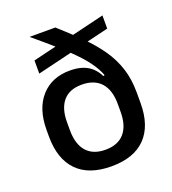

<svg xmlns="http://www.w3.org/2000/svg" viewBox="-125 -757 776 865"><g transform="rotate(-20 263.0 -325.0)"><path d="M263 12.5Q155 12.5 99 -45Q43 -102.5 43 -210.5V-241Q43 -343 94.2 -400.2Q145.5 -457.5 232.5 -457.5Q268 -457.5 293.8 -448.5Q319.5 -439.5 337.2 -422.8Q355 -406 366.5 -382.5L391.5 -389.5L384.5 -243Q384.5 -276 376.5 -301.5Q368.5 -327 353 -344.2Q337.5 -361.5 314.5 -370.5Q291.5 -379.5 261 -379.5Q202 -379.5 171.8 -344.2Q141.5 -309 141.5 -243V-204.5Q141.5 -138 172.5 -102.5Q203.5 -67 263 -67Q322.5 -67 353.5 -102.5Q384.5 -138 384.5 -204.5Q384.5 -220 384.5 -233.5Q384.5 -247 384.5 -266Q384 -290.5 384 -306Q384 -321.5 383.5 -344Q378 -382 358.2 -417.2Q338.5 -452.5 304.8 -489.5Q271 -526.5 223.5 -568.5Q176 -610.5 115 -661.5V-662H238Q294.5 -611.5 339.8 -566.5Q385 -521.5 416.8 -475.8Q448.5 -430 465.5 -378Q482.5 -326 482.5 -261.5V-210.5Q482.5 -102.5 426.8 -45Q371 12.5 263 12.5ZM456 -577.5 99 -491.5V-554.5L456 -640.5Z"/></g></svg>

Font: Anek Devanagari Medium
Style: Regular
Weight: 500
Designer: Kailash Malviya (Devanagari) & Yesha Goshar (Latin)
Foundry: Ek Type
Version: Version 1.003